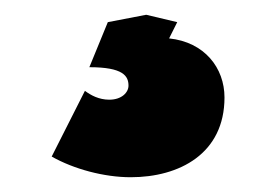

<svg xmlns="http://www.w3.org/2000/svg" viewBox="-20 -30 374 260"><path d="M157 210C223 210 284 178 284 102C284 62 257 27 209 22L220 0L178 -10L126 0L101 61C147 61 154 73 154 86C154 95 145 105 128 105C114 105 103 99 95 93L50 182C80 199 121 210 157 210Z"/></svg>

Font: Fixel Text Black
Style: Regular
Weight: 900
Width: 4
Designer: AlfaBravo + MacPaw
Foundry: Kyrylo Tkachov, Marchela Mozhyna, Serhii Makarenko, Maria Weinstein, Zakhar Kryvoshyya
Version: Version 1.211